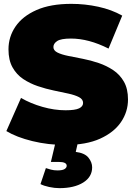

<svg xmlns="http://www.w3.org/2000/svg" viewBox="-20 -736 697 996"><path d="M318 16Q230 16 148 -4Q66 -24 13 -56L89 -228Q139 -199 200.5 -181.5Q262 -164 320 -164Q370 -164 390.5 -174Q411 -184 411 -202Q411 -221 390 -232Q369 -243 334.5 -250.5Q300 -258 259 -266.5Q218 -275 176.5 -289Q135 -303 100.5 -326Q66 -349 45 -386.5Q24 -424 24 -480Q24 -545 60.5 -598.5Q97 -652 169.5 -684Q242 -716 350 -716Q421 -716 490 -701Q559 -686 614 -655L543 -484Q440 -536 348 -536Q296 -536 276.5 -523Q257 -510 257 -492Q257 -474 278 -463.5Q299 -453 333.5 -446Q368 -439 409.5 -431Q451 -423 492 -409Q533 -395 567.5 -372Q602 -349 623 -312Q644 -275 644 -220Q644 -156 607.5 -102.5Q571 -49 499 -16.5Q427 16 318 16ZM288 240Q263 240 235 234Q207 228 190 219L218 136Q229 140 244.5 144Q260 148 278 148Q304 148 315 141Q326 134 326 124Q326 104 285 104H244L271 -10H387L373 52Q420 58 439 82Q458 106 458 132Q458 182 411.5 211Q365 240 288 240Z"/></svg>

Font: Montserrat Black
Style: Regular
Weight: 900
Designer: Julieta Ulanovsky
Foundry: Julieta Ulanovsky
Version: Version 9.000; ttfautohint (v1.8.4.7-5d5b)